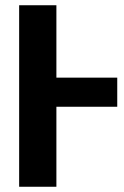

<svg xmlns="http://www.w3.org/2000/svg" viewBox="-20 -712 474 732"><path d="M195 -305V0H53V-692H195V-416H427V-305Z"/></svg>

Font: Fira Sans Compressed SemiBold
Style: Regular
Weight: 600
Width: 1
Designer: bBox Type GmbH & Carrois Corporate GbR & Edenspiekermann AG
Foundry: bBox Type GmbH & Carrois Corporate GbR & Edenspiekermann AG
Version: Version 4.301